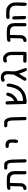

<svg xmlns="http://www.w3.org/2000/svg" viewBox="1922 -2453 656 4540"><g transform="rotate(-90 2250.0 -183.0)"><path d="M64 117Q48 115 37 105Q25 89 27 68L37 48Q68 36 84 33Q100 30 104.5 15.5Q109 1 113 -30.5Q117 -62 119 -271L68 -263Q52 -265 41 -274Q29 -288 31 -310L41 -329Q70 -343 102.5 -347Q135 -351 217.5 -351Q300 -351 346 -345Q392 -339 425 -306.5Q458 -274 465 -244Q472 -214 474.5 -165.5Q477 -117 474 86L464 105Q450 117 429 115L409 105Q399 93 397 78Q400 -117 398.5 -165.5Q397 -214 370 -242.5Q343 -271 294 -273.5Q245 -276 195 -276Q191 -44 187.5 0Q184 44 148.5 80.5Q113 117 64 117Z M710 117 690 107Q679 95 678 80Q672 -81 672 -166Q672 -251 662 -287Q652 -323 632.5 -332Q613 -341 579 -337Q545 -333 520 -349Q508 -363 510 -384L520 -403L539 -413Q602 -414 645 -410Q688 -406 717.5 -349Q747 -292 747 -196.5Q747 -101 755 88L745 107Q731 119 710 117Z M1171 -83 1151 -93Q1139 -109 1140 -128Q1144 -155 1146.5 -183.5Q1149 -212 1148 -242Q1147 -272 1132 -289Q1117 -306 1059 -304Q1043 -306 1031 -315Q1019 -329 1021 -351L1031 -370Q1043 -380 1096 -381Q1149 -382 1183.5 -349.5Q1218 -317 1221 -270.5Q1224 -224 1224 -177Q1224 -130 1206 -93Q1192 -81 1171 -83Z M1710 117 1690 107Q1679 95 1678 80Q1672 -81 1672 -166Q1672 -251 1662 -287Q1652 -323 1632.5 -332Q1613 -341 1579 -337Q1545 -333 1520 -349Q1508 -363 1510 -384L1520 -403L1539 -413Q1602 -414 1645 -410Q1688 -406 1717.5 -349Q1747 -292 1747 -196.5Q1747 -101 1755 88L1745 107Q1731 119 1710 117Z M2113 121Q2065 117 2061 95.5Q2057 74 2049 -351L2059 -370Q2073 -382 2094 -380L2113 -370Q2125 -354 2127 -337L2131 -177Q2165 -192 2190.5 -214.5Q2216 -237 2231.5 -271.5Q2247 -306 2263 -353Q2279 -365 2300 -362L2319 -353Q2331 -339 2329 -317Q2321 -284 2309.5 -252Q2298 -220 2257 -177Q2216 -134 2189 -118.5Q2162 -103 2135 -93V35Q2180 35 2244.5 19.5Q2309 4 2361.5 -48.5Q2414 -101 2441.5 -181Q2469 -261 2477 -345Q2493 -357 2514 -354L2533 -345Q2549 -314 2543 -272Q2527 -192 2500 -118Q2473 -44 2401.5 18.5Q2330 81 2250 99Q2170 117 2113 121Z M2868 125 2849 115Q2826 74 2810 30Q2794 -14 2778 -60Q2748 -20 2724.5 21Q2701 62 2678 104Q2662 116 2641 113L2621 104Q2609 88 2611 66Q2644 5 2681.5 -54.5Q2719 -114 2754 -183Q2756 -224 2761.5 -263Q2767 -302 2764.5 -338Q2762 -374 2737.5 -400.5Q2713 -427 2678 -414Q2643 -401 2617 -401L2598 -411Q2588 -425 2586 -442Q2588 -458 2598 -470Q2623 -486 2653.5 -489.5Q2684 -493 2722 -489Q2760 -485 2792.5 -456Q2825 -427 2832 -401.5Q2839 -376 2838 -307.5Q2837 -239 2833 -208Q2829 -177 2839 -130Q2849 -83 2872.5 -24Q2896 35 2913 96L2903 115Q2889 127 2868 125Z M3074 117Q3058 115 3047 105Q3035 91 3037 70L3047 50Q3059 40 3074 38L3218 40Q3219 -188 3218.5 -228.5Q3218 -269 3209 -298Q3200 -327 3174 -346.5Q3148 -366 3107 -356Q3093 -344 3072 -347L3053 -356Q3043 -372 3041 -390Q3043 -406 3053 -417Q3074 -435 3101.5 -437.5Q3129 -440 3163 -435.5Q3197 -431 3233 -396.5Q3269 -362 3280.5 -324Q3292 -286 3294.5 -233Q3297 -180 3295.5 -86.5Q3294 7 3295 41.5Q3296 76 3291.5 96.5Q3287 117 3246.5 117Q3206 117 3074 117Z M3564 117Q3548 115 3537 105Q3525 89 3527 68L3537 48Q3568 36 3584 33Q3600 30 3604.5 15.5Q3609 1 3613 -30.5Q3617 -62 3619 -271L3568 -263Q3552 -265 3541 -274Q3529 -288 3531 -310L3541 -329Q3570 -343 3602.5 -347Q3635 -351 3717.5 -351Q3800 -351 3846 -345Q3892 -339 3925 -306.5Q3958 -274 3965 -244Q3972 -214 3974.5 -165.5Q3977 -117 3974 86L3964 105Q3950 117 3929 115L3909 105Q3899 93 3897 78Q3900 -117 3898.5 -165.5Q3897 -214 3870 -242.5Q3843 -271 3794 -273.5Q3745 -276 3695 -276Q3691 -44 3687.5 0Q3684 44 3648.5 80.5Q3613 117 3564 117Z M4411 121 4392 111Q4376 86 4380 51Q4389 -111 4387.5 -145Q4386 -179 4377 -203.5Q4368 -228 4345.5 -249.5Q4323 -271 4277 -282Q4231 -293 4102 -284L4082 -294Q4070 -310 4072 -331L4082 -351Q4107 -369 4141 -366Q4232 -367 4274.5 -363.5Q4317 -360 4345.5 -344.5Q4374 -329 4403.5 -300.5Q4433 -272 4446.5 -236Q4460 -200 4462 -152.5Q4464 -105 4461 -38Q4458 29 4458 58.5Q4458 88 4446 111Q4432 123 4411 121ZM4098 105 4078 96Q4064 71 4064 41Q4064 11 4059 -185Q4061 -201 4070 -212Q4084 -224 4105 -222L4125 -212Q4141 -175 4137 -130L4143 76L4133 96Q4119 107 4098 105Z"/></g></svg>

Font: NaniFont Regular
Style: Regular
Weight: 400
Designer: Nanigashitei
Version: Version 1.036